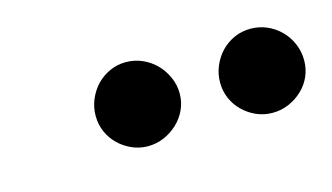

<svg xmlns="http://www.w3.org/2000/svg" viewBox="-34 -786 481 278"><g transform="rotate(-15 206.5 -647.0)"><path d="M226.5 -645.5Q226.5 -632.5 221.2 -621.2Q216 -610 207.2 -601.8Q198.5 -593.5 187 -588.5Q175.5 -583.5 162.5 -583.5Q150 -583.5 138.8 -588.5Q127.5 -593.5 119 -601.8Q110.5 -610 105.5 -621.2Q100.5 -632.5 100.5 -645.5Q100.5 -658.5 105.5 -670.2Q110.5 -682 119 -690.8Q127.5 -699.5 138.8 -704.5Q150 -709.5 162.5 -709.5Q175.5 -709.5 187 -704.5Q198.5 -699.5 207.2 -690.8Q216 -682 221.2 -670.2Q226.5 -658.5 226.5 -645.5ZM413 -645.5Q413 -632.5 408 -621.2Q403 -610 394.2 -601.8Q385.5 -593.5 374 -588.5Q362.5 -583.5 349.5 -583.5Q336.5 -583.5 325.2 -588.5Q314 -593.5 305.5 -601.8Q297 -610 292 -621.2Q287 -632.5 287 -645.5Q287 -658.5 292 -670.2Q297 -682 305.5 -690.8Q314 -699.5 325.2 -704.5Q336.5 -709.5 349.5 -709.5Q362.5 -709.5 374 -704.5Q385.5 -699.5 394.2 -690.8Q403 -682 408 -670.2Q413 -658.5 413 -645.5Z"/></g></svg>

Font: Lato SemiBold
Style: Italic
Weight: 600
Italic angle: -7°
Designer: Lukasz Dziedzic with Adam Twardoch and Botio Nikoltchev
Foundry: tyPoland Lukasz Dziedzic
Version: Version 2.015; 2015-08-06; http://www.latofonts.com/